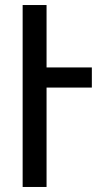

<svg xmlns="http://www.w3.org/2000/svg" viewBox="-20 -743 425 763"><path d="M70 -723H165V-475H345V-395H165V0H70Z"/></svg>

Font: ColatingCofangSans
Style: Regular
Weight: 400
Foundry: GNU
Version: Version 412.227;June 27, 2022;FontCreator 11.0.0.2412 32-bit